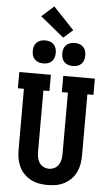

<svg xmlns="http://www.w3.org/2000/svg" viewBox="-73 -1243 746 1296"><g transform="rotate(5 300.0 -594.5)"><path d="M300 8Q271 8 242 3Q213 -2 187.5 -15.5Q162 -29 141 -50Q120 -71 107.5 -97.5Q95 -124 90 -152.5Q85 -181 85 -210V-625H44V-735H258V-625H217V-210Q217 -191 220.5 -172Q224 -153 234.5 -136.5Q245 -120 263 -111Q281 -102 300 -102Q319 -102 337 -111Q355 -120 365.5 -136.5Q376 -153 379.5 -172Q383 -191 383 -210V-625H342V-735H556V-625H515V-210Q515 -181 510 -152.5Q505 -124 492.5 -97.5Q480 -71 459 -50Q438 -29 412.5 -15.5Q387 -2 358 3Q329 8 300 8ZM400 -807Q384 -807 369 -811.5Q354 -816 342.5 -827.5Q331 -839 326.5 -854Q322 -869 322 -885Q322 -901 326.5 -916Q331 -931 342.5 -942.5Q354 -954 369 -958.5Q384 -963 400 -963Q416 -963 431 -958.5Q446 -954 457.5 -942.5Q469 -931 473.5 -916Q478 -901 478 -885Q478 -869 473.5 -854Q469 -839 457.5 -827.5Q446 -816 431 -811.5Q416 -807 400 -807ZM200 -807Q184 -807 169 -811.5Q154 -816 142.5 -827.5Q131 -839 126.5 -854Q122 -869 122 -885Q122 -901 126.5 -916Q131 -931 142.5 -942.5Q154 -954 169 -958.5Q184 -963 200 -963Q216 -963 231 -958.5Q246 -954 257.5 -942.5Q269 -931 273.5 -916Q278 -901 278 -885Q278 -869 273.5 -854Q269 -839 257.5 -827.5Q246 -816 231 -811.5Q216 -807 200 -807ZM319 -992 159 -1123 241 -1197 382 -1048Z"/></g></svg>

Font: Iosevka Curly Slab XBdEx
Style: Regular
Weight: 800
Width: 7
Monospace: yes
Designer: Belleve Invis
Foundry: Belleve Invis
Version: Version 11.0.0; ttfautohint (v1.8.3)